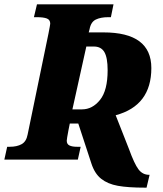

<svg xmlns="http://www.w3.org/2000/svg" viewBox="-43 -734 750 883"><path d="M377 17 317 -166H278L272 -136Q264 -94 264 -87Q264 -71 276.5 -65Q289 -59 311 -59H328L315 0H-23L-10 -59H2Q35 -59 56.5 -71Q78 -83 84 -115L180 -580Q188 -621 188 -625Q188 -643 172.5 -649Q157 -655 125 -655H113L127 -714H479L467 -655H455Q420 -655 397.5 -644Q375 -633 369 -600L365 -585H433Q653 -585 653 -421Q653 -248 489 -204L550 -49Q575 20 594 45Q613 70 643 70H645L631 129H624Q546 129 499 120.5Q452 112 422 88Q392 64 377 17ZM334 -231Q382 -231 417 -274.5Q452 -318 452 -411Q452 -469 437 -494.5Q422 -520 389 -520H354L290 -231Z"/></svg>

Font: Noto Serif NarrowBlack
Style: Italic
Weight: 900
Width: 4
Italic angle: -12°
Designer: Monotype Design Team
Foundry: Monotype Imaging Inc.
Version: Version 1.001